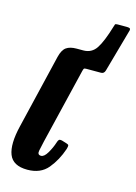

<svg xmlns="http://www.w3.org/2000/svg" viewBox="-106 -718 562 791"><g transform="rotate(15 175.0 -323.0)"><path d="M91 -466.5Q98.5 -497.5 114.2 -508.8Q130 -520 158 -520H186.5Q222.5 -520 242 -549.8Q261.5 -579.5 281.5 -646.5Q283.5 -653.5 284.8 -656.8Q286 -660 296 -660H334.5Q341.5 -660 346 -658.5Q350.5 -657 350 -650L298 -464.5Q294 -450 281 -450H218.5Q210 -450 208.2 -447.5Q206.5 -445 204.5 -437.5L127 -116Q122 -94 118 -74.8Q114 -55.5 130.5 -55.5Q144 -55.5 157.5 -78.5Q171 -101.5 178.5 -125Q181 -133.5 184.5 -137.2Q188 -141 198.5 -138.5L218 -132.5Q227 -130 228 -126Q229 -122 225.5 -110Q208.5 -59.5 177.8 -22.5Q147 14.5 90.5 14.5Q29 14.5 12.5 -27.8Q-4 -70 15.5 -150.5Z"/></g></svg>

Font: Besley* Condensed Semi
Style: Italic
Weight: 600
Width: 3
Italic angle: -13°
Designer: Owen Earl
Foundry: indestructible type*
Version: Version 3.000; ttfautohint (v1.8.3)